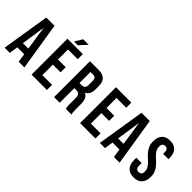

<svg xmlns="http://www.w3.org/2000/svg" viewBox="80 -1743 2647 2647"><g transform="rotate(45 1403.5 -420.0)"><path d="M427 0H316L297 -127H162L143 0H42L154 -700H315ZM176 -222H282L229 -576Z M677 -405H828V-305H677V-100H867V0H567V-700H867V-600H677ZM834 -848 732 -737H658L726 -848Z M1236 0Q1234 -7 1232 -13Q1230 -19 1228.5 -28Q1227 -37 1226.5 -51Q1226 -65 1226 -86V-196Q1226 -245 1209 -265Q1192 -285 1154 -285H1116V0H1006V-700H1172Q1258 -700 1296.5 -660Q1335 -620 1335 -539V-484Q1335 -376 1263 -342Q1305 -325 1320.5 -286.5Q1336 -248 1336 -193V-85Q1336 -59 1338 -39.5Q1340 -20 1348 0ZM1116 -600V-385H1159Q1190 -385 1207.5 -401Q1225 -417 1225 -459V-528Q1225 -566 1211.5 -583Q1198 -600 1169 -600Z M1623 -405H1774V-305H1623V-100H1813V0H1513V-700H1813V-600H1623Z M2284 0H2173L2154 -127H2019L2000 0H1899L2011 -700H2172ZM2033 -222H2139L2086 -576Z M2402 -532Q2402 -617 2442.5 -662.5Q2483 -708 2564 -708Q2645 -708 2685.5 -662.5Q2726 -617 2726 -532V-510H2622V-539Q2622 -577 2607.5 -592.5Q2593 -608 2567 -608Q2541 -608 2526.5 -592.5Q2512 -577 2512 -539Q2512 -503 2528 -475.5Q2544 -448 2568 -423.5Q2592 -399 2619.5 -374.5Q2647 -350 2671 -321Q2695 -292 2711 -255Q2727 -218 2727 -168Q2727 -83 2685.5 -37.5Q2644 8 2563 8Q2482 8 2440.5 -37.5Q2399 -83 2399 -168V-211H2503V-161Q2503 -123 2518.5 -108Q2534 -93 2560 -93Q2586 -93 2601.5 -108Q2617 -123 2617 -161Q2617 -197 2601 -224.5Q2585 -252 2561 -276.5Q2537 -301 2509.5 -325.5Q2482 -350 2458 -379Q2434 -408 2418 -445Q2402 -482 2402 -532Z"/></g></svg>

Font: Bebas Neue Bold
Style: Regular
Weight: 700
Designer: Ryoichi Tsunekawa & LGV (GE)
Foundry: Free Software Foundation, Inc.
Version: Version 1.003 August 13, 2016